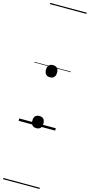

<svg xmlns="http://www.w3.org/2000/svg" viewBox="-215 -1049 742 1589"><g transform="rotate(15 156.5 -255.0)"><path d="M156 21Q133 21 121 7.5Q109 -6 109 -31Q109 -57 121 -70Q133 -83 156 -83Q180 -83 192 -70Q204 -57 204 -31Q204 -6 192 7.5Q180 21 156 21ZM156 -415Q133 -415 121 -428.5Q109 -442 109 -467Q109 -493 121 -506Q133 -519 156 -519Q180 -519 192 -506Q204 -493 204 -467Q204 -442 192 -428.5Q180 -415 156 -415ZM0 490H313V500H0ZM0 -20H313V0H0ZM0 -505H313V-500H0ZM0 -1010H313V-1000H0Z"/></g></svg>

Font: Playwrite PE Guides
Style: Regular
Weight: 400
Designer: Veronika Burian, José Scaglione
Foundry: TypeTogether
Version: Version 1.003